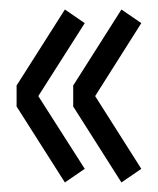

<svg xmlns="http://www.w3.org/2000/svg" viewBox="-20 -442 334 406"><path d="M15.1 -216.8V-261.2L117.2 -421.9L159.2 -393.1L61 -238.8L159.2 -85L117.2 -56.2ZM134.8 -216.8V-261.2L236.8 -421.9L278.8 -393.1L181.2 -238.8L278.8 -85L236.8 -56.2Z"/></svg>

Font: Stint Ultra Condensed
Style: Regular
Weight: 400
Width: 1
Designer: Astigmatic (AOETI)
Foundry: Astigmatic (AOETI)
Version: Version 1.000